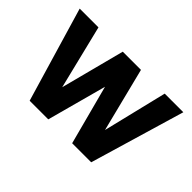

<svg xmlns="http://www.w3.org/2000/svg" viewBox="-92 -727 955 955"><g transform="rotate(45 385.0 -250.0)"><path d="M300 0H169L21 -500H153L236 -162L324 -500H452L537 -162L619 -500H750L602 0H468L385 -314Z"/></g></svg>

Font: Albert Sans
Style: Bold
Weight: 700
Designer: Andreas Rasmussen
Foundry: a.Foundry
Version: Version 1.025